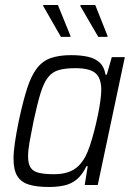

<svg xmlns="http://www.w3.org/2000/svg" viewBox="-20 -738 529 766"><path d="M176 8Q125 8 94 -2Q63 -12 48.5 -36.5Q34 -61 34 -104Q34 -132 39.5 -169.5Q45 -207 55 -256Q72 -335 88.5 -386Q105 -437 127.5 -466Q150 -495 183 -506.5Q216 -518 264 -518Q302 -518 331 -511.5Q360 -505 378 -488Q396 -471 401 -440H406L426 -510H478L370 0H318L330 -75H325Q308 -40 286 -22Q264 -4 236 2Q208 8 176 8ZM195 -43Q228 -43 251.5 -51Q275 -59 291.5 -74.5Q308 -90 321 -114Q330 -131 339 -158Q348 -185 356 -216Q364 -247 370.5 -278.5Q377 -310 380.5 -336.5Q384 -363 384 -379Q384 -427 360.5 -446.5Q337 -466 281 -466Q242 -466 216 -459Q190 -452 172.5 -430.5Q155 -409 142 -367Q129 -325 114 -255Q104 -206 98 -172Q92 -138 92 -115Q92 -85 102 -69.5Q112 -54 135 -48.5Q158 -43 195 -43ZM223 -591 153 -713 152 -718H211L261 -595V-591ZM372 -591 301 -713V-718H360L409 -595V-591Z"/></svg>

Font: Saira SemiCondensed Light
Style: Italic
Weight: 300
Width: 4
Italic angle: -12°
Designer: Hector Gatti with collaboration of the Omnibus-Type team
Foundry: Omnibus-Type
Version: Version 1.101